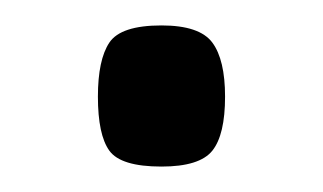

<svg xmlns="http://www.w3.org/2000/svg" viewBox="-20 -125 254 151"><path d="M57 -49Q57 -78 66 -91.5Q75 -105 107 -105Q137 -105 147 -91.5Q157 -78 157 -49Q157 -19 147 -6.5Q137 6 107 6Q75 6 66 -6.5Q57 -19 57 -49Z"/></svg>

Font: Changa ExtraLight ExtraLight
Style: Regular
Weight: 250
Version: Version 3.002; ttfautohint (v1.8.2)